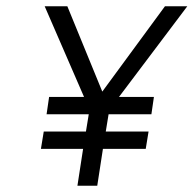

<svg xmlns="http://www.w3.org/2000/svg" viewBox="-20 -595 615 610"><path d="M122 -575 247 -287H136L128 -232H262L253 -177H119L110 -122H244L226 -5H289L307 -122H443L452 -177H316L325 -232H461L469 -287H358L575 -575H504L305 -304L194 -575Z"/></svg>

Font: Charger Sport
Style: LitNrwObl
Weight: 300
Designer: Jasper
Foundry: Cannot Into Space Fonts
Version: Version 1.1